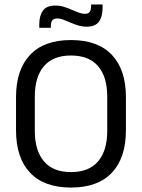

<svg xmlns="http://www.w3.org/2000/svg" viewBox="-20 -831 638 863"><path d="M299 12Q178 12 115 -54.8Q52 -121.5 52 -246V-393.5Q52 -517.5 115 -584.2Q178 -651 299 -651Q420 -651 483 -584.2Q546 -517.5 546 -393.5V-246Q546 -121.5 483 -54.8Q420 12 299 12ZM299 -57.5Q380 -57.5 421 -105.8Q462 -154 462 -242.5V-397Q462 -485.5 421 -533.5Q380 -581.5 299 -581.5Q218.5 -581.5 177.5 -533.5Q136.5 -485.5 136.5 -397V-242.5Q136.5 -154 177.5 -105.8Q218.5 -57.5 299 -57.5ZM369.5 -711Q350 -711 332 -716.5Q314 -722 297.2 -729.2Q280.5 -736.5 265.5 -742.2Q250.5 -748 236.5 -748Q221 -748 214.8 -739Q208.5 -730 208.5 -712.5V-706H156.5V-721Q156.5 -760 172.8 -783Q189 -806 229 -806Q248.5 -806 266.8 -800.5Q285 -795 301.5 -787.5Q318 -780 333.2 -774.5Q348.5 -769 362 -769Q377.5 -769 383.5 -778Q389.5 -787 389.5 -804.5V-811H441V-795.5Q441 -756.5 424.8 -733.8Q408.5 -711 369.5 -711Z"/></svg>

Font: Anek Kannada
Style: Regular
Weight: 400
Version: Version 1.003